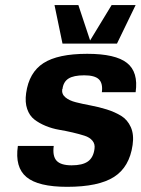

<svg xmlns="http://www.w3.org/2000/svg" viewBox="-20 -720 552 750"><path d="M224.1 -372.1H223.1Q220.2 -352.5 235.4 -339.8Q250.5 -327.1 276.4 -320.6Q302.2 -314 334 -308.1Q365.7 -302.2 397 -292.5Q428.2 -282.7 453.1 -267.6Q478 -252.4 491 -223.4Q503.9 -194.3 498 -153.8Q485.8 -67.4 425.3 -28.8Q364.7 9.8 242.2 9.8Q129.4 9.8 83.5 -28.3Q37.6 -66.4 49.8 -149.9H189.9Q184.6 -109.9 201.2 -92Q217.8 -74.2 259.8 -74.2Q302.2 -74.2 323.5 -89.4Q344.7 -104.5 349.1 -138.2Q352.1 -157.2 341.1 -170.4Q330.1 -183.6 310.1 -189.9Q290 -196.3 264.2 -202.4Q238.3 -208.5 210.9 -213.1Q183.6 -217.8 158.2 -228.3Q132.8 -238.8 114 -253.4Q95.2 -268.1 86.2 -294.2Q77.1 -320.3 82 -356Q93.3 -437 149.7 -473.4Q206.1 -509.8 320.8 -509.8Q431.2 -509.8 476.1 -474.1Q521 -438.5 509.8 -359.9H377.9Q382.3 -394.5 366.2 -410.2Q350.1 -425.8 309.1 -425.8Q267.6 -425.8 247.6 -413.1Q227.5 -400.4 224.1 -372.1ZM508.8 -700.2H509.8L437 -549.8H224.1L192.9 -700.2H286.1L332 -562L416 -700.2Z"/></svg>

Font: Fivo Sans Modern
Style: Italic
Weight: 700
Designer: Alexander Slobzheninov
Foundry: Alexander Slobzheninov
Version: 1.0